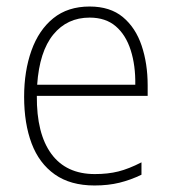

<svg xmlns="http://www.w3.org/2000/svg" viewBox="-20 -559 527 589"><path d="M255 -539Q318 -539 357 -506.5Q396 -474 414.5 -419Q433 -364 433 -297V-265H93Q92 -149 137.5 -87Q183 -25 271 -25Q311 -25 343 -33Q375 -41 414 -61V-23Q381 -7 346.5 1.5Q312 10 270 10Q196 10 148 -24Q100 -58 77 -119Q54 -180 54 -262Q54 -341 76.5 -404Q99 -467 143.5 -503Q188 -539 255 -539ZM255 -505Q186 -505 143.5 -453Q101 -401 94 -299H395Q396 -358 381 -405Q366 -452 335 -478.5Q304 -505 255 -505Z"/></svg>

Font: Noto Sans Sinhala UI SemiCondensed ExtraLight
Style: Regular
Weight: 200
Width: 4
Designer: Jelle Bosma - Monotype Design Team
Foundry: Monotype Imaging Inc.
Version: Version 2.006; ttfautohint (v1.8.4.7-5d5b)